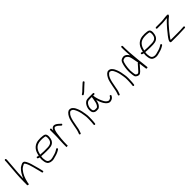

<svg xmlns="http://www.w3.org/2000/svg" viewBox="377 -2307 3965 3965"><g transform="rotate(-45 2359.5 -324.5)"><path d="M88 -710V-682C88 -655 83 -624.3 81 -594C71 -443.7 53 -296 53 -137V-42L51 -38C38.8 -17.7 100.2 -0.8 94.5 -29.5C93.5 -34.5 93.3 -37 94 -37C95.3 -45.7 97.7 -56.3 101 -69C121.3 -165.3 157.3 -250.5 211 -314C228.7 -333.2 239.9 -347.5 263 -359L285 -371C296.8 -376.4 318.5 -393.6 331 -378C335.7 -373.3 340.7 -366 346 -356C371.6 -310.5 386.3 -258.7 402.5 -202.5C417 -152 425.7 -103.4 440 -57C445.1 -41.6 446.8 -26.5 451 -11L453 0C459.3 25.1 497.7 15.4 491 -8L489 -19C483.7 -48.1 476.2 -69.6 470 -99C455.6 -153.7 436.7 -225.3 420 -279C407.9 -312.9 396.3 -348.3 380 -375C368.3 -397.3 356 -416 332 -422C313.9 -425.9 296.4 -421.3 285 -415C265.7 -404 238.3 -392.8 221 -379C164.2 -328.5 122.5 -259.4 92 -181C92.7 -187 93 -192.7 93 -198C94.3 -241.9 95.9 -295.9 100 -338C106.7 -409.5 114.9 -515.8 120 -590.5C122.1 -621.4 127 -655.3 127 -682V-710C127 -720.6 117.6 -729 107 -729C96.4 -729 88 -720.6 88 -710Z M688 -284C707.4 -371.4 742.8 -438.7 817.5 -468C864.7 -486.5 940.5 -488.8 1001 -479C1028.1 -475.7 1035.1 -474.7 1039 -455C1043.9 -430.7 1044.7 -419.7 1041 -390C1031.2 -314.7 987.1 -281 901 -279C828.5 -275.7 755.8 -277.5 688 -284ZM681 -246C695.7 -244 714.7 -242.7 738 -242C793.9 -239.2 843.3 -237.4 902 -240C988.8 -243.6 1036.2 -270.1 1064 -330C1082.5 -375.4 1095.9 -463.8 1059 -498C1040.3 -518.2 978.4 -522.8 937 -524C885.1 -524 840.9 -520.3 802.5 -504.5C756.1 -485.5 721.1 -455.7 694 -412C672.8 -377.3 660.2 -333 649 -288C645.7 -288.7 642.7 -289 640 -289C630.8 -290.3 627.6 -293 622 -297C601 -312 580.1 -280.7 599 -265C610.1 -258 620.4 -251.8 637 -250H642C632.5 -195.9 635.3 -173.8 644 -123C648.7 -97.7 657.3 -76.7 670 -60C697.9 -23.7 761.8 -5.1 831 -23C893.2 -39.5 948.1 -52.6 995 -81L1026 -100C1046.9 -114.9 1028.4 -146.8 1006 -134L975 -115C930.6 -88.4 880.2 -75.8 821 -61C791.7 -53 766 -52.3 744 -59C703.9 -70.6 690.5 -89.2 682 -130C674.9 -176.7 671.6 -193 680 -242C680 -242.7 680.3 -244 681 -246Z M1212 -514C1201.4 -514 1192 -505.6 1192 -495V-361C1192 -339.7 1191.7 -317.3 1191 -294C1189.3 -270.9 1187 -245.4 1187 -222C1184.8 -179.3 1182 -136.2 1182 -96V-10C1182 -5.7 1199.6 -10.5 1202 -11C1203.8 -10.5 1221 -5.9 1221 -10V-28C1221 -93.6 1224.9 -156.6 1230 -220L1232 -232C1232.7 -244.7 1234 -257.3 1236 -270C1241.4 -313.5 1246.8 -370.5 1260 -410C1266.4 -427.1 1273 -445.4 1283 -457C1286.3 -461.9 1299.9 -472 1307 -472C1316.1 -474.3 1322.9 -470.6 1331 -467C1364.3 -454.9 1388.7 -426.9 1413 -405L1423 -397C1441 -379 1468.6 -409.7 1449 -426L1439 -434C1426.4 -446.6 1410.7 -462 1396 -473C1372.1 -490.9 1341.3 -515 1301 -511C1262.4 -502.4 1247 -475 1231 -443V-495C1231 -505.6 1222.6 -514 1212 -514Z M1593 -7C1596.5 -20.8 1600 -30.9 1606 -43C1615.5 -66.7 1620.7 -87.2 1626.5 -115C1632.6 -144.2 1634.9 -173.7 1643 -203C1648.2 -227.9 1654.9 -270.2 1661 -296C1676.3 -360.4 1696.3 -423.4 1739 -460C1749.8 -468.1 1759.5 -478.7 1777 -477.5C1814.8 -474.8 1834.5 -446 1849 -417C1872.8 -374.1 1892.7 -309.3 1901 -251C1907.1 -215.5 1911.8 -192.3 1915 -156C1917.6 -127.8 1915 -93.1 1915 -65C1915 -21.9 1910.3 20.1 1906 59C1902.7 85.3 1941 86.8 1944 63C1949 23 1954 -18.4 1954 -64C1954 -78.7 1954.3 -94 1955 -110C1956.3 -143.7 1953.2 -177.4 1948 -206C1939.6 -267.7 1927.4 -332.1 1906.5 -384C1891.7 -420.8 1880.2 -447.7 1858 -473C1838.3 -496.9 1816.5 -515 1778 -516.5C1748.1 -517.6 1731 -503.3 1714 -490C1692.5 -470.8 1676.6 -446.4 1662 -419C1630.9 -363.7 1621 -283.9 1605 -212C1595.8 -175.3 1594 -138 1584 -103C1578.9 -72.3 1564.1 -47.3 1556 -19C1547.3 4.3 1586.3 16.6 1593 -7Z M2200 -524 2213 -532C2223 -537.3 2234 -545.7 2246 -557C2256.7 -567 2269.7 -579.3 2285 -594L2333 -639C2348.3 -653.7 2362 -666 2374 -676L2393 -692C2412.4 -708.2 2386.9 -737.8 2368 -722L2349 -706C2309.2 -672.5 2259 -622.5 2219 -585C2209.7 -576.3 2201.3 -570 2194 -566L2181 -558C2159.8 -545.9 2177.5 -511.2 2200 -524ZM2283 -371C2282.3 -367 2281.7 -362.3 2281 -357C2277.7 -323.8 2274.5 -317.4 2268 -281C2260 -225.2 2246.4 -184.4 2216 -152C2208.7 -145.3 2203.3 -141.7 2200 -141C2182.6 -141 2157.7 -135.9 2140 -141C2117.3 -147.5 2100.6 -158.1 2098 -184C2096.5 -207 2091.9 -222.7 2097 -248C2105.3 -291.6 2125 -329.2 2154 -352C2175.8 -370.2 2206.2 -371 2246 -371ZM2355 -410H2246C2193.2 -410 2157.7 -407.5 2129 -382C2093.8 -353 2070 -308.9 2059 -256C2052.4 -227.5 2057 -206.7 2059 -181C2065 -126.6 2111 -94.5 2172 -100C2183.3 -101.3 2192.3 -102 2199 -102C2230.1 -100.5 2262.8 -144.7 2276 -168C2290.3 -196.6 2299 -227.8 2305 -264C2323.2 -195.9 2353 -125.7 2393 -80C2417 -56 2446.7 -25.7 2493 -32C2533.8 -38.1 2564.3 -56.8 2582 -87L2591 -102C2603.6 -124 2570.1 -143.2 2558 -122L2549 -108C2545 -100.7 2540.7 -95 2536 -91C2523.2 -81.4 2491.3 -62.7 2468 -73C2436.4 -86.2 2415.6 -109.3 2398 -140C2362.1 -202.8 2333.8 -284.5 2323 -371H2355C2365.6 -371 2374 -380.4 2374 -391C2374 -401.6 2365.6 -410 2355 -410Z M2731 -7C2734.5 -20.8 2738 -30.9 2744 -43C2753.5 -66.7 2758.7 -87.2 2764.5 -115C2770.6 -144.2 2772.9 -173.7 2781 -203C2786.2 -227.9 2792.9 -270.2 2799 -296C2814.3 -360.4 2834.3 -423.4 2877 -460C2887.8 -468.1 2897.5 -478.7 2915 -477.5C2952.8 -474.8 2972.5 -446 2987 -417C3010.8 -374.1 3030.7 -309.3 3039 -251C3045.1 -215.5 3049.8 -192.3 3053 -156C3055.6 -127.8 3053 -93.1 3053 -65C3053 -21.9 3048.3 20.1 3044 59C3040.7 85.3 3079 86.8 3082 63C3087 23 3092 -18.4 3092 -64C3092 -78.7 3092.3 -94 3093 -110C3094.3 -143.7 3091.2 -177.4 3086 -206C3077.6 -267.7 3065.4 -332.1 3044.5 -384C3029.7 -420.8 3018.2 -447.7 2996 -473C2976.3 -496.9 2954.5 -515 2916 -516.5C2886.1 -517.6 2869 -503.3 2852 -490C2830.5 -470.8 2814.6 -446.4 2800 -419C2768.9 -363.7 2759 -283.9 2743 -212C2733.8 -175.3 2732 -138 2722 -103C2716.9 -72.3 2702.1 -47.3 2694 -19C2685.3 4.3 2724.3 16.6 2731 -7Z M3463 -199C3457 -199 3452 -197 3448 -193L3435 -178C3411.2 -150.6 3364.9 -96.9 3337 -67C3321 -50.3 3308.7 -41.7 3300 -41C3279.3 -39.5 3263.3 -51.9 3252 -61C3240.4 -80.4 3232.8 -166.7 3232 -194C3232 -242.4 3237.7 -300.5 3246 -343C3251.7 -371.5 3266.3 -440.9 3290 -450C3303.3 -455.3 3315.7 -459.3 3327 -462C3348.7 -466.7 3366.7 -456.2 3380 -446C3411.3 -421.9 3425.5 -390.3 3435 -343C3444.2 -292.2 3453 -248.8 3463 -199ZM3441 -661V-600C3441 -548.3 3447.9 -468.1 3451 -419C3438.3 -440.7 3423.1 -463.2 3404 -477C3382.8 -492.3 3354.9 -507.2 3319 -500C3273 -489 3248.3 -478.4 3230 -429C3205.3 -361.5 3193 -282.5 3193 -193C3193.7 -169.7 3196.3 -140.3 3201 -105C3206.5 -70.7 3207.7 -48.6 3226 -32C3244.4 -16.4 3270.7 0.5 3304 -2C3322 -4 3342.3 -16.7 3365 -40C3395.1 -72.2 3444.9 -126.8 3469 -157L3478 -85C3484.8 -40.5 3486.7 -22.8 3491 7C3493.6 18.9 3531 18.7 3531 4C3532.8 -10.6 3529.1 -24.7 3528 -39.5C3522.4 -115.4 3512.4 -161.8 3505 -245L3495 -359C3487.8 -441.4 3480 -516 3480 -600V-661C3480 -671.6 3471.6 -681 3461 -681C3450.4 -681 3441 -671.6 3441 -661Z M3728 -284C3747.4 -371.4 3782.8 -438.7 3857.5 -468C3904.7 -486.5 3980.5 -488.8 4041 -479C4068.1 -475.7 4075.1 -474.7 4079 -455C4083.9 -430.7 4084.7 -419.7 4081 -390C4071.2 -314.7 4027.1 -281 3941 -279C3868.5 -275.7 3795.8 -277.5 3728 -284ZM3721 -246C3735.7 -244 3754.7 -242.7 3778 -242C3833.9 -239.2 3883.3 -237.4 3942 -240C4028.8 -243.6 4076.2 -270.1 4104 -330C4122.5 -375.4 4135.9 -463.8 4099 -498C4080.3 -518.2 4018.4 -522.8 3977 -524C3925.1 -524 3880.9 -520.3 3842.5 -504.5C3796.1 -485.5 3761.1 -455.7 3734 -412C3712.8 -377.3 3700.2 -333 3689 -288C3685.7 -288.7 3682.7 -289 3680 -289C3670.8 -290.3 3667.6 -293 3662 -297C3641 -312 3620.1 -280.7 3639 -265C3650.1 -258 3660.4 -251.8 3677 -250H3682C3672.5 -195.9 3675.3 -173.8 3684 -123C3688.7 -97.7 3697.3 -76.7 3710 -60C3737.9 -23.7 3801.8 -5.1 3871 -23C3933.2 -39.5 3988.1 -52.6 4035 -81L4066 -100C4086.9 -114.9 4068.4 -146.8 4046 -134L4015 -115C3970.6 -88.4 3920.2 -75.8 3861 -61C3831.7 -53 3806 -52.3 3784 -59C3743.9 -70.6 3730.5 -89.2 3722 -130C3714.9 -176.7 3711.6 -193 3720 -242C3720 -242.7 3720.3 -244 3721 -246Z M4242 -416H4393C4429.7 -416 4461.8 -422.7 4496 -425L4524 -427C4526.7 -427.7 4529.7 -428 4533 -428C4515 -413.2 4501.4 -397.1 4483 -381C4446.4 -346.6 4408.7 -298.8 4375 -263C4354.2 -239.8 4342.3 -223.6 4325 -200C4303.7 -172.9 4279.7 -147.3 4262 -119C4247.3 -98.4 4232 -74.7 4227 -45C4220.8 -26.4 4238.8 -14 4254 -14H4457C4516.9 -14 4580.4 -16.9 4633 -20L4651 -21C4676.6 -24.2 4673.8 -60 4648 -60L4631 -59C4579.8 -53.3 4515.9 -53 4457 -53H4269C4272.8 -62.5 4275.5 -70.3 4282 -80C4299.1 -104.4 4317.1 -127.3 4336 -151C4359.4 -179.6 4377.6 -208 4404 -236C4429.6 -264.6 4446.5 -284.7 4473 -315C4496.5 -342.1 4517.4 -357.7 4539 -381C4557.3 -399.3 4569.7 -406.8 4590 -423L4598 -435C4608.8 -449.8 4608.9 -469 4585 -469C4579.7 -469 4574.3 -469.3 4569 -470C4508.8 -470 4453.8 -455 4393 -455H4242C4231.4 -455 4222 -446.6 4222 -436C4222 -425.4 4231.4 -416 4242 -416Z"/></g></svg>

Font: Just Breathe
Style: Regular
Weight: 400
Foundry: Cannot Into Space Fonts
Version: Version 0.72